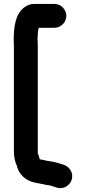

<svg xmlns="http://www.w3.org/2000/svg" viewBox="-20 -758 438 981"><path d="M177 -613C177 -614 177 -615 178 -616H258C291 -616 319 -644 319 -677C319 -710 291 -738 258 -738H154C136 -738 119 -732 102 -719C60 -685 50 -626 50 -551C51 -540 51 -530 51 -520V13C51 43 56 67 66 89C67 90 67 92 67 93C77 131 108 161 146 172C167 178 195 181 217 187C231 187 246 193 259 197L269 200C305 213 338 187 346 161C358 124 333 93 306 84L296 81C277 75 258 69 237 66L223 64C212 62 208 61 195 58L183 56C180 46 178 35 173 25V-520C173 -531 173 -542 172 -555C172 -564 172 -573 173 -580C173 -594 175 -602 177 -613Z"/></svg>

Font: Electronic
Style: Ti
Weight: 900
Version: Version 1.011